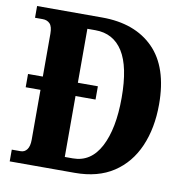

<svg xmlns="http://www.w3.org/2000/svg" viewBox="-80 -792 849 869"><g transform="rotate(10 344.5 -357.0)"><path d="M21 0V-54H62Q80 -54 91 -69Q102 -84 102 -114V-343H34V-404H102V-601Q102 -634 89.5 -647Q77 -660 56 -660H21V-714H320Q471 -714 556.5 -628Q642 -542 642 -371Q642 -262 605.5 -178Q569 -94 497.5 -47Q426 0 320 0ZM300 -63Q383 -63 426.5 -146Q470 -229 470 -371Q470 -514 426.5 -583Q383 -652 300 -652H263V-404H355V-343H263V-63Z"/></g></svg>

Font: Noto Serif Lao Condensed ExtraBold
Style: Regular
Weight: 800
Width: 3
Designer: Monotype Design Team
Foundry: Monotype Imaging Inc.
Version: Version 2.003; ttfautohint (v1.8.4.7-5d5b)